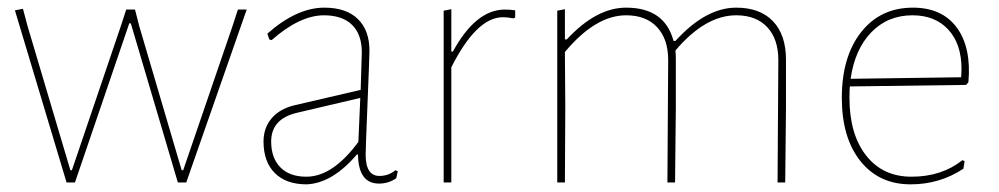

<svg xmlns="http://www.w3.org/2000/svg" viewBox="-20 -477 2611 502"><path d="M40 -454 52 -409 164 -32H168L296 -409L310 -452H333L344 -409L455 -32H459L588 -409L602 -452H625L467 0H445L322 -416H318L176 0H154L19 -450Z M828 -457Q885 -457 915.5 -427.5Q946 -398 946 -344Q946 -332 941 -209Q936 -86 936 -73Q936 -17 972 -17Q996 -17 1014 -32L1020 -29L1016 -11Q996 3 971 3Q917 3 916 -73H913Q849 2 782 5Q728 5 698.5 -24.5Q669 -54 669 -107Q669 -143 690.5 -168Q712 -193 751 -202L923 -242L926 -340Q926 -387 900.5 -412Q875 -437 827 -437Q764 -437 690 -372L684 -374L679 -389Q756 -457 828 -457ZM922 -221 756 -182Q689 -166 689 -107Q689 -64 713 -39.5Q737 -15 781 -15Q850 -15 917 -106Z M1160 -453V-342H1164Q1224 -452 1300 -452Q1313 -452 1327 -450V-431L1322 -429Q1307 -432 1295 -432Q1226 -432 1160 -301V0H1140V-449Z M1457 -453V-374H1462Q1539 -457 1617 -457Q1718 -457 1741 -370H1746Q1825 -457 1905 -457Q1967 -457 2001 -421.5Q2035 -386 2035 -321V-194L2033 0H2013L2015 -320Q2015 -375 1986 -406Q1957 -437 1905 -437Q1824 -437 1746 -345Q1747 -337 1747 -321V-194L1745 0H1725L1727 -320Q1727 -375 1698 -406Q1669 -437 1617 -437Q1537 -437 1457 -341L1458 -196L1457 0H1437V-449Z M2361 5Q2278 5 2229.5 -56Q2181 -117 2181 -221Q2181 -329 2231.5 -393Q2282 -457 2367 -457Q2443 -457 2481.5 -405Q2520 -353 2512 -262L2506 -255L2202 -251Q2201 -242 2201 -221Q2201 -126 2244.5 -70.5Q2288 -15 2363 -15Q2442 -15 2496 -58L2502 -56L2499 -36Q2437 5 2361 5ZM2366 -437Q2301 -437 2258 -392.5Q2215 -348 2204 -271L2493 -275L2494 -296Q2494 -362 2459.5 -399.5Q2425 -437 2366 -437Z"/></svg>

Font: Alegreya Sans Thin
Style: Regular
Weight: 100
Designer: Juan Pablo del Peral
Foundry: Huerta Tipografica
Version: Version 2.007